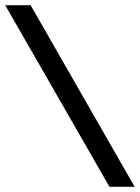

<svg xmlns="http://www.w3.org/2000/svg" viewBox="-20 -720 539 740"><path d="M0 -700H98L499 0H402Z"/></svg>

Font: Chakra Petch Medium
Style: Regular
Weight: 500
Designer: Katatrad Aksorn Co.,Ltd.
Foundry: Cadson Demak Co.,Ltd.
Version: Version 1.000; ttfautohint (v1.6)